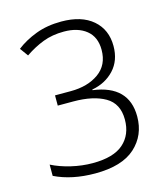

<svg xmlns="http://www.w3.org/2000/svg" viewBox="-110 -810 791 906"><g transform="rotate(-15 285.5 -357.0)"><path d="M482 -549Q482 -478 440 -433Q398 -388 332 -376V-373Q504 -350 504 -199Q504 -107 439.5 -48.5Q375 10 244 10Q130 10 46 -31V-86Q87 -65 140 -52.5Q193 -40 245 -40Q347 -40 395.5 -83Q444 -126 444 -200Q444 -278 386 -311.5Q328 -345 231 -345H155V-395H232Q315 -395 369 -433.5Q423 -472 423 -546Q423 -609 382 -642Q341 -675 273 -675Q216 -675 170.5 -657.5Q125 -640 81 -610L52 -650Q93 -682 148.5 -703Q204 -724 273 -724Q372 -724 427 -676.5Q482 -629 482 -549Z"/></g></svg>

Font: Noto Sans Light
Style: Regular
Weight: 300
Designer: Monotype Design Team
Foundry: Monotype Imaging Inc.
Version: Version 2.007